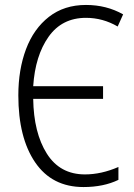

<svg xmlns="http://www.w3.org/2000/svg" viewBox="-20 -745 542 775"><path d="M114 -397H396V-346H114Q116 -209 169 -125Q222 -41 323 -41Q389 -41 458 -71V-19Q398 10 317 10Q190 10 122 -89.5Q54 -189 54 -360Q54 -464 85 -546.5Q116 -629 177.5 -677Q239 -725 327 -725Q410 -725 477 -687L455 -638Q395 -673 327 -673Q230 -673 176 -596.5Q122 -520 114 -397Z"/></svg>

Font: Noto Sans Display Light Narrow
Style: Regular
Weight: 300
Width: 4
Designer: Monotype Design team
Foundry: Monotype Imaging Inc.
Version: Version 1.000